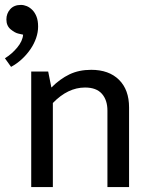

<svg xmlns="http://www.w3.org/2000/svg" viewBox="-40 -761 613 781"><path d="M175 0H87V-470H156L169 -405Q204 -440 242.5 -458.5Q281 -477 331 -477Q403 -477 444 -436.5Q485 -396 485 -324V0H397V-311Q397 -354 374.5 -379.5Q352 -405 306 -405Q236 -405 175 -342ZM36 -624Q21 -627 3.5 -641.5Q-14 -656 -14 -682Q-14 -706 1.5 -723.5Q17 -741 45 -741Q57 -741 69 -736Q81 -731 91.5 -720.5Q102 -710 108.5 -693.5Q115 -677 115 -653Q115 -630 107 -606.5Q99 -583 84 -561Q69 -539 49 -520.5Q29 -502 5 -489L-20 -524Q8 -541 30 -567.5Q52 -594 54 -620Z"/></svg>

Font: Mukta Vaani
Style: Regular
Weight: 400
Designer: Noopur Datye, Girish Dalvi, Yashodeep Gholap, Pallavi Karambelkar
Foundry: Ek Type
Version: Version 2.538;PS 1.000;hotconv 16.6.51;makeotf.lib2.5.65220;